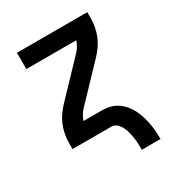

<svg xmlns="http://www.w3.org/2000/svg" viewBox="-165 -626 830 898"><g transform="rotate(-30 250.0 -177.5)"><path d="M339 165Q339 149 338.5 132.5Q338 116 335.5 100Q333 84 329 68Q325 52 318 37.5Q311 23 298.5 11.5Q286 0 270 0H60V-33Q60 -56 64.5 -79.5Q69 -103 78 -125Q87 -147 100.5 -166.5Q114 -186 130 -203L297 -378Q308 -389 316.5 -403Q325 -417 330 -432H60V-520H440V-488Q440 -464 435.5 -440.5Q431 -417 422 -395Q413 -373 399.5 -353.5Q386 -334 370 -317L203 -142Q192 -131 183.5 -117Q175 -103 170 -88H270Q291 -88 312 -83Q333 -78 351 -66Q369 -54 383 -37.5Q397 -21 406.5 -2Q416 17 422.5 37.5Q429 58 433 79.5Q437 101 438.5 122.5Q440 144 440 165Z"/></g></svg>

Font: Iosevka Curly Semibold
Style: Regular
Weight: 600
Monospace: yes
Designer: Belleve Invis
Foundry: Belleve Invis
Version: Version 22.1.2; ttfautohint (v1.8.4)